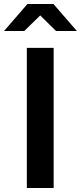

<svg xmlns="http://www.w3.org/2000/svg" viewBox="-64 -939 404 959"><path d="M0 0ZM70 0V-700H204V0ZM216 -784 137 -862 57 -784H-44L73 -919H203L320 -784Z"/></svg>

Font: Rosa Sans SemiBold
Style: Regular
Weight: 600
Designer: Pentagram / MCKL
Foundry: Pentagram / MCKL
Version: Version 1.005;September 16, 2019;FontCreator 11.5.0.2425 64-